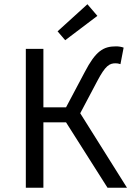

<svg xmlns="http://www.w3.org/2000/svg" viewBox="-20 -887 640 907"><path d="M102 0H185V-309H292L488 0H580L359 -352L440 -505C478 -577 497 -588 526 -588C532 -588 541 -587 549 -584L564 -662C554 -666 540 -668 528 -668C468 -668 432 -646 380 -546L292 -380H185V-656H102ZM288 -697 440 -812 393 -867 252 -739Z"/></svg>

Font: Hasklig
Style: Regular
Weight: 400
Monospace: yes
Designer: Paul D. Hunt, Teo Tuominen
Foundry: Adobe Systems Incorporated
Version: Version 2.030;PS 1.0;hotconv 16.6.51;makeotf.lib2.5.65220